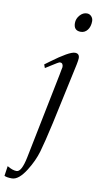

<svg xmlns="http://www.w3.org/2000/svg" viewBox="-172 -736 546 1049"><g transform="rotate(10 101.0 -211.5)"><path d="M257 -654Q257 -624 242.5 -605Q228 -586 205 -586Q166 -586 166 -628Q166 -652 183 -671.5Q200 -691 222 -691Q237 -691 247 -680Q257 -669 257 -654ZM215 -407 142 -68Q117 44 102 95Q86 150 52 204Q12 268 -26 268Q-55 268 -68 261L-60 206Q-30 224 -8 224Q20 224 37 140L133 -337Q135 -348 137 -359Q139 -370 140 -374L141 -379Q141 -402 123 -402Q117 -402 74 -374L47 -357L40 -376L67 -396Q164 -468 195 -468Q220 -468 220 -442Q220 -432 215 -407Z"/></g></svg>

Font: GFS Didot
Style: Italic
Weight: 400
Italic angle: -12°
Designer: Takis Katsoulidis and George D. Matthiopoulos
Foundry: George Matthiopoulos and Takis Katsoulidis
Version: Version 1.0